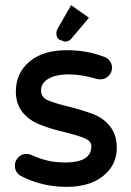

<svg xmlns="http://www.w3.org/2000/svg" viewBox="-20 -709 509 745"><path d="M51.8 -99.1Q64 -111.8 82 -111.8Q92.8 -111.8 102.1 -107.4Q134.8 -92.8 165.3 -85.7Q195.8 -78.6 232.4 -78.6Q295.9 -78.6 319.8 -102.5Q334.5 -117.2 334.5 -141.6Q334.5 -159.7 314 -169.9Q290 -181.6 232.9 -195.8Q176.3 -208.5 137.7 -224.6Q94.2 -240.7 67.9 -272.9Q41.5 -305.7 41.5 -353.5Q41.5 -425.3 94 -469.7Q146.5 -514.2 238.3 -514.2Q317.4 -514.2 381.8 -489.3Q397 -484.9 405.8 -472.9Q414.6 -460.9 414.6 -446.3Q414.6 -427.7 401.1 -414.3Q387.7 -400.9 369.1 -400.9H368.7L355 -402.8Q296.9 -420.4 246.6 -420.4Q186.5 -420.4 157.2 -396Q139.2 -380.4 139.2 -358.4Q139.2 -333.5 162.6 -321.3Q190.4 -308.6 246.6 -295.4Q294.9 -283.2 340.8 -266.6Q381.3 -251.5 407.7 -217.8Q433.1 -184.6 433.1 -134.8Q433.1 -68.8 380.6 -26.4Q328.1 16.1 238.3 16.1Q140.1 16.1 57.1 -28.3Q53.7 -30.3 50.3 -34.2Q37.6 -46.9 37.6 -66.2Q37.6 -85.4 51.8 -99.1ZM325.2 -640.1 257.8 -560.1Q247.6 -547.4 231.4 -547.4L208 -556.2Q198.7 -564.9 198.7 -580.1Q198.7 -585 200 -588.4Q201.2 -591.8 201.7 -593.3Q202.1 -594.7 203.1 -596.2Q204.6 -599.1 206.1 -602.1L255.9 -689Z"/></svg>

Font: YuPearl-Medium
Style: Medium
Weight: 500
Designer: Max Yao
Foundry: Max-Everyday
Version: Version 1.011; ttfautohint (v1.8.3)